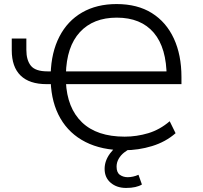

<svg xmlns="http://www.w3.org/2000/svg" viewBox="-20 -733 1001 947"><path d="M593 8Q482 8 402 -32.5Q322 -73 278 -149Q234 -225 230 -331L244 -318H210Q125 -318 81.5 -360.5Q38 -403 38 -485V-543H110V-487Q110 -436 132.5 -408.5Q155 -381 214 -381H243L230 -369Q233 -475 273 -552.5Q313 -630 385 -671.5Q457 -713 555 -713Q658 -713 729 -668.5Q800 -624 837.5 -543Q875 -462 875 -353V-318H294L305 -330Q311 -200 384.5 -129.5Q458 -59 595 -59Q654 -59 711 -76Q768 -93 817 -135L846 -76Q797 -33 730 -12.5Q663 8 593 8ZM556 -646Q440 -646 374 -574.5Q308 -503 305 -367L292 -381H819L802 -352Q802 -497 738.5 -571.5Q675 -646 556 -646ZM602 194Q556 194 526 168.5Q496 143 496 100Q496 60 523 23.5Q550 -13 594 -35L623 0Q608 7 592 19.5Q576 32 565.5 50Q555 68 555 89Q555 118 571.5 129.5Q588 141 610 141Q622 141 636 138Q650 135 663 129L680 177Q667 185 647.5 189.5Q628 194 602 194Z"/></svg>

Font: Nunito Sans 6pt Light
Style: Regular
Weight: 300
Version: Version 3.101;gftools[0.9.27]